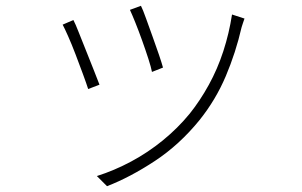

<svg xmlns="http://www.w3.org/2000/svg" viewBox="-20 -582 1040 662"><path d="M466 -562Q473 -548 483.5 -518.5Q494 -489 506 -456Q518 -423 528 -393.5Q538 -364 542 -349L504 -334Q501 -350 491.5 -379.5Q482 -409 470 -442.5Q458 -476 446.5 -504.5Q435 -533 428 -548ZM823 -518Q820 -510 817.5 -502Q815 -494 813 -488Q793 -401 758.5 -319.5Q724 -238 668 -168Q599 -83 514 -27Q429 29 349 60L314 25Q374 6 432 -25Q490 -56 541.5 -98Q593 -140 634 -190Q670 -235 700 -289.5Q730 -344 750 -405.5Q770 -467 780 -532ZM233 -513Q240 -500 251.5 -470.5Q263 -441 277 -406.5Q291 -372 303.5 -340Q316 -308 323 -290L284 -275Q278 -294 266 -326.5Q254 -359 240.5 -394.5Q227 -430 214.5 -458Q202 -486 196 -497Z"/></svg>

Font: Noto Sans SC ExtraLight
Style: Regular
Weight: 250
Designer: Ryoko NISHIZUKA 西塚涼子 (kana, bopomofo & ideographs); Paul D. Hunt (Latin, Greek & Cyrillic); Sandoll Communications 산돌커뮤니
Foundry: Adobe
Version: Version 2.004-H2;hotconv 1.0.118;makeotfexe 2.5.65603